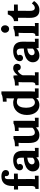

<svg xmlns="http://www.w3.org/2000/svg" viewBox="1518 -2322 819 3896"><g transform="rotate(-90 1928.0 -373.5)"><path d="M242.7 -420.4 244.1 -162.6Q244.1 -155.3 243.9 -144.8Q243.7 -134.3 243.2 -122.1Q242.7 -109.9 241.9 -97.2Q241.2 -84.5 240.2 -73.2L310.1 -76.2V0H43V-64.9Q64 -64.9 75.9 -71.3Q87.9 -77.6 93.8 -89.4Q99.6 -101.1 101.1 -117.4Q102.5 -133.8 102.5 -153.8V-418L30.3 -416.5V-500H102.5V-529.3Q102.5 -589.8 116.2 -632.6Q129.9 -675.3 155.5 -702.4Q181.2 -729.5 217.5 -742.2Q253.9 -754.9 298.8 -754.9Q334 -754.9 358.4 -747.1Q382.8 -739.3 397.9 -726.6Q413.1 -713.9 419.7 -698.2Q426.3 -682.6 426.3 -667Q426.3 -653.3 422.1 -641.1Q418 -628.9 409.7 -619.6Q401.4 -610.4 389.2 -605Q377 -599.6 360.8 -599.6Q333 -599.6 317.6 -615.7Q302.2 -631.8 302.2 -657.2Q302.2 -665.5 304.7 -676.8Q299.8 -682.1 293 -683.6Q286.1 -685.1 282.2 -685.1Q269.5 -684.6 261.7 -678.7Q253.9 -672.9 249.5 -664.1Q245.1 -655.3 243.4 -644.5Q241.7 -633.8 241.7 -623L242.2 -500H354V-422.9Z M676.8 -230Q648.4 -227.1 623.5 -219.7Q598.6 -212.4 580.3 -200.4Q562 -188.5 551.5 -171.9Q541 -155.3 541 -133.8Q541.5 -119.6 546.4 -109.9Q551.3 -100.1 558.8 -93.8Q566.4 -87.4 576.4 -84.5Q586.4 -81.5 597.2 -81.5Q620.6 -81.5 640.6 -91.3Q660.6 -101.1 676.3 -118.2ZM420.4 -384.3Q420.4 -413.6 436.8 -438Q453.1 -462.4 481.7 -479.7Q510.3 -497.1 548.8 -506.6Q587.4 -516.1 631.3 -516.1Q675.3 -516.1 709.7 -504.9Q744.1 -493.7 767.8 -470.2Q791.5 -446.8 804 -410.6Q816.4 -374.5 816.4 -324.7Q816.4 -299.3 816.2 -280Q815.9 -260.7 815.9 -242.9Q815.9 -225.1 815.7 -205.6Q815.4 -186 815.4 -160.6Q815.4 -153.3 815.2 -143.1Q814.9 -132.8 814.7 -121.1Q814.5 -109.4 813.7 -96.9Q813 -84.5 812 -73.2L876.5 -76.2V0H687.5Q685.5 -14.2 684.8 -23.7Q684.1 -33.2 683.6 -45.9H682.6Q648.4 -11.7 611.3 2.2Q574.2 16.1 534.7 16.1Q502.4 16.1 477.1 6.1Q451.7 -3.9 434.3 -22Q417 -40 407.7 -64.2Q398.4 -88.4 398.4 -117.2Q398.4 -148.9 409.7 -174.3Q420.9 -199.7 440.7 -219.7Q460.4 -239.7 487.3 -254.4Q514.2 -269 545.2 -278.8Q576.2 -288.6 609.9 -293.9Q643.6 -299.3 677.2 -300.8V-353Q677.2 -373 673.8 -389.9Q670.4 -406.7 662.1 -418.9Q653.8 -431.2 640.1 -438Q626.5 -444.8 606 -444.3Q585.4 -443.4 567.9 -436Q550.3 -428.7 537.6 -415.5Q545.4 -407.2 547.6 -396.5Q549.8 -385.7 549.8 -378.4Q549.8 -367.7 545.9 -356.7Q542 -345.7 533.7 -336.7Q525.4 -327.6 512.7 -321.8Q500 -315.9 482.4 -315.9Q467.8 -316.4 456.1 -322Q444.3 -327.6 436.5 -336.7Q428.7 -345.7 424.6 -357.9Q420.4 -370.1 420.4 -384.3Z M1425.8 -160.6Q1425.3 -132.8 1424.8 -121.1Q1424.3 -109.4 1423.6 -96.9Q1422.9 -84.5 1421.9 -73.2L1486.8 -76.2V0H1296.9L1291.5 -52.2H1290.5Q1275.4 -39.1 1259 -26.6Q1242.7 -14.2 1224.4 -4.6Q1206.1 4.9 1185.3 10.5Q1164.6 16.1 1140.6 16.1Q1096.2 16.1 1064.7 3.2Q1033.2 -9.8 1013.2 -36.6Q993.2 -63.5 983.9 -105.2Q974.6 -147 974.6 -205.1V-319.8Q974.6 -337.9 975.3 -361.3Q976.1 -384.8 978.5 -407.2L908.2 -404.3V-480Q942.9 -480 969.5 -482.9Q996.1 -485.8 1014.9 -490.2Q1033.7 -494.6 1045.2 -499.8Q1056.6 -504.9 1062 -509.8H1116.7V-203.6Q1116.7 -137.7 1133.5 -106.9Q1150.4 -76.2 1188.5 -76.2Q1200.7 -76.2 1213.9 -79.8Q1227.1 -83.5 1239.7 -90.1Q1252.4 -96.7 1263.9 -105.5Q1275.4 -114.3 1284.2 -124V-319.8Q1284.2 -337.9 1284.9 -361.3Q1285.6 -384.8 1288.1 -407.2L1217.8 -404.3V-480Q1252.4 -480 1278.8 -482.9Q1305.2 -485.8 1324 -490.2Q1342.8 -494.6 1354.2 -499.8Q1365.7 -504.9 1371.1 -509.8H1425.8Z M2021.5 -754.9V-160.6Q2021.5 -153.3 2021.2 -143.1Q2021 -132.8 2020.5 -121.1Q2020 -109.4 2019.3 -96.9Q2018.6 -84.5 2017.6 -73.2L2082.5 -76.2V0H1892.6L1887.2 -46.4H1886.2Q1853 -11.7 1817.6 2.2Q1782.2 16.1 1745.1 16.1Q1700.2 16.1 1663.1 -1.7Q1626 -19.5 1599.4 -52.5Q1572.8 -85.4 1558.1 -132.3Q1543.5 -179.2 1543.5 -237.3Q1543.5 -297.9 1561.3 -348.9Q1579.1 -399.9 1611.6 -437Q1644 -474.1 1689.7 -495.1Q1735.4 -516.1 1791 -516.1Q1818.8 -516.1 1840.1 -510.5Q1861.3 -504.9 1879.9 -498V-564.5Q1879.9 -571.8 1880.1 -582Q1880.4 -592.3 1880.9 -604Q1881.3 -615.7 1882.1 -628.2Q1882.8 -640.6 1883.8 -651.9L1813.5 -648.9V-725.1Q1848.1 -725.1 1874.8 -728Q1901.4 -731 1920.2 -735.4Q1939 -739.7 1950.4 -744.9Q1961.9 -750 1967.3 -754.9ZM1797.4 -75.2Q1822.8 -75.2 1844.7 -88.4Q1866.7 -101.6 1879.9 -122.6V-423.3Q1869.1 -430.7 1850.1 -436.3Q1831.1 -441.9 1809.1 -441.9Q1774.4 -440.9 1751.5 -424.6Q1728.5 -408.2 1714.8 -381.6Q1701.2 -355 1695.6 -321.3Q1689.9 -287.6 1689.9 -252.4Q1689.9 -220.2 1695.8 -188.5Q1701.7 -156.7 1714.6 -131.6Q1727.5 -106.4 1748 -90.8Q1768.6 -75.2 1797.4 -75.2Z M2494.1 -516.1Q2511.7 -516.1 2527.6 -511.2Q2543.5 -506.3 2555.4 -496.3Q2567.4 -486.3 2574.5 -470.7Q2581.5 -455.1 2581.5 -433.1Q2581.5 -421.4 2577.6 -408.9Q2573.7 -396.5 2565.4 -386.2Q2557.1 -376 2543.7 -369.4Q2530.3 -362.8 2511.2 -362.8Q2501 -362.8 2490.2 -365.5Q2479.5 -368.2 2470.5 -374.8Q2461.4 -381.3 2454.8 -392.6Q2448.2 -403.8 2446.8 -421.4Q2431.6 -421.4 2416.3 -411.4Q2400.9 -401.4 2387.5 -386.5Q2374 -371.6 2363.8 -354.5Q2353.5 -337.4 2349.1 -323.7V-160.6Q2349.1 -153.3 2348.9 -143.1Q2348.6 -132.8 2348.1 -121.1Q2347.7 -109.4 2346.9 -96.9Q2346.2 -84.5 2345.2 -73.2L2410.2 -76.2V0H2147.9V-64.9Q2168.9 -64.9 2180.9 -71.3Q2192.9 -77.6 2198.7 -89.4Q2204.6 -101.1 2206.1 -117.4Q2207.5 -133.8 2207.5 -153.8V-322.3Q2207.5 -340.3 2208.3 -362.5Q2209 -384.8 2211.4 -407.2L2141.1 -404.3V-480Q2175.8 -480 2202.4 -482.9Q2229 -485.8 2247.8 -490.2Q2266.6 -494.6 2278.1 -499.8Q2289.6 -504.9 2294.9 -509.8H2344.2L2348.6 -423.8H2350.1Q2359.9 -437 2373.8 -453.1Q2387.7 -469.2 2406 -483.2Q2424.3 -497.1 2446.3 -506.6Q2468.3 -516.1 2494.1 -516.1Z M2891.1 -230Q2862.8 -227.1 2837.9 -219.7Q2813 -212.4 2794.7 -200.4Q2776.4 -188.5 2765.9 -171.9Q2755.4 -155.3 2755.4 -133.8Q2755.9 -119.6 2760.7 -109.9Q2765.6 -100.1 2773.2 -93.8Q2780.8 -87.4 2790.8 -84.5Q2800.8 -81.5 2811.5 -81.5Q2835 -81.5 2855 -91.3Q2875 -101.1 2890.6 -118.2ZM2634.8 -384.3Q2634.8 -413.6 2651.1 -438Q2667.5 -462.4 2696 -479.7Q2724.6 -497.1 2763.2 -506.6Q2801.8 -516.1 2845.7 -516.1Q2889.6 -516.1 2924.1 -504.9Q2958.5 -493.7 2982.2 -470.2Q3005.9 -446.8 3018.3 -410.6Q3030.8 -374.5 3030.8 -324.7Q3030.8 -299.3 3030.5 -280Q3030.3 -260.7 3030.3 -242.9Q3030.3 -225.1 3030 -205.6Q3029.8 -186 3029.8 -160.6Q3029.8 -153.3 3029.5 -143.1Q3029.3 -132.8 3029.1 -121.1Q3028.8 -109.4 3028.1 -96.9Q3027.3 -84.5 3026.4 -73.2L3090.8 -76.2V0H2901.9Q2899.9 -14.2 2899.2 -23.7Q2898.4 -33.2 2897.9 -45.9H2897Q2862.8 -11.7 2825.7 2.2Q2788.6 16.1 2749 16.1Q2716.8 16.1 2691.4 6.1Q2666 -3.9 2648.7 -22Q2631.3 -40 2622.1 -64.2Q2612.8 -88.4 2612.8 -117.2Q2612.8 -148.9 2624 -174.3Q2635.3 -199.7 2655 -219.7Q2674.8 -239.7 2701.7 -254.4Q2728.5 -269 2759.5 -278.8Q2790.5 -288.6 2824.2 -293.9Q2857.9 -299.3 2891.6 -300.8V-353Q2891.6 -373 2888.2 -389.9Q2884.8 -406.7 2876.5 -418.9Q2868.2 -431.2 2854.5 -438Q2840.8 -444.8 2820.3 -444.3Q2799.8 -443.4 2782.2 -436Q2764.6 -428.7 2752 -415.5Q2759.8 -407.2 2762 -396.5Q2764.2 -385.7 2764.2 -378.4Q2764.2 -367.7 2760.3 -356.7Q2756.3 -345.7 2748 -336.7Q2739.7 -327.6 2727.1 -321.8Q2714.4 -315.9 2696.8 -315.9Q2682.1 -316.4 2670.4 -322Q2658.7 -327.6 2650.9 -336.7Q2643.1 -345.7 2638.9 -357.9Q2634.8 -370.1 2634.8 -384.3Z M3349.1 -160.6Q3349.1 -153.3 3348.9 -143.1Q3348.6 -132.8 3348.1 -121.1Q3347.7 -109.4 3346.9 -96.9Q3346.2 -84.5 3345.2 -73.2L3410.2 -76.2V0H3147.9V-64.9Q3168.9 -64.9 3180.9 -71.3Q3192.9 -77.6 3198.7 -89.4Q3204.6 -101.1 3206.1 -117.4Q3207.5 -133.8 3207.5 -153.8V-319.8Q3207.5 -337.9 3208.3 -361.3Q3209 -384.8 3211.4 -407.2L3141.1 -404.3V-480Q3175.8 -480 3202.4 -482.9Q3229 -485.8 3247.8 -490.2Q3266.6 -494.6 3278.1 -499.8Q3289.6 -504.9 3294.9 -509.8H3349.1ZM3363.8 -680.2Q3363.8 -663.1 3358.4 -648.4Q3353 -633.8 3343.5 -622.6Q3334 -611.3 3320.1 -605Q3306.2 -598.6 3289.6 -598.6Q3272.5 -598.6 3258.1 -605Q3243.7 -611.3 3233.4 -622.6Q3223.1 -633.8 3217.5 -648.4Q3211.9 -663.1 3211.9 -680.2Q3211.9 -697.3 3218 -712.4Q3224.1 -727.5 3234.6 -738.8Q3245.1 -750 3258.8 -756.3Q3272.5 -762.7 3288.1 -762.7Q3304.2 -762.7 3318.1 -756.3Q3332 -750 3342.3 -738.8Q3352.5 -727.5 3358.2 -712.4Q3363.8 -697.3 3363.8 -680.2Z M3447.3 -500Q3473.1 -500.5 3495.6 -512.9Q3518.1 -525.4 3535.9 -543.9Q3553.7 -562.5 3566.2 -584.5Q3578.6 -606.4 3584.5 -625.5H3658.2L3657.7 -500H3785.2V-422.9L3657.7 -420.4Q3657.2 -349.6 3657 -303Q3656.7 -256.3 3656.5 -228.3Q3656.2 -200.2 3656.2 -188.2Q3656.2 -176.3 3656.2 -174.3Q3656.2 -156.7 3658.4 -139.4Q3660.6 -122.1 3667.2 -108.2Q3673.8 -94.2 3685.8 -85.7Q3697.8 -77.1 3716.8 -77.1Q3723.1 -77.1 3732.7 -79.1Q3742.2 -81.1 3754.2 -87.2Q3766.1 -93.3 3779.8 -105.2Q3793.5 -117.2 3807.6 -137.2L3856 -92.3Q3828.6 -52.2 3801.3 -30.3Q3773.9 -8.3 3749 2Q3724.1 12.2 3703.6 14.2Q3683.1 16.1 3669.4 16.1Q3652.8 16.1 3635 13.4Q3617.2 10.7 3599.9 3.4Q3582.5 -3.9 3567.1 -17.3Q3551.8 -30.8 3539.8 -52.2Q3527.8 -73.7 3521 -104.2Q3514.2 -134.8 3514.2 -176.3L3515.6 -417.5L3447.3 -416.5Z"/></g></svg>

Font: DimaBanoo
Style: Bold
Weight: 800
Designer: R.Balvardi
Foundry: R.Balvardi
Version: Version 1.0.0-alpha3